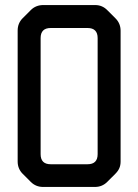

<svg xmlns="http://www.w3.org/2000/svg" viewBox="-20 -731 548 761"><path d="M152 -711H357Q386 -711 406 -690L438 -658Q458 -638 458 -609V-91Q458 -76 453 -64.5Q448 -53 437 -42L405 -10Q385 10 356 10H151Q122 10 102 -10L70 -42Q50 -62 50 -91V-610Q50 -639 70 -659L102 -691Q122 -711 152 -711ZM367 -120V-580Q367 -620 327 -620H181Q141 -620 141 -580V-120Q141 -80 181 -80H327Q367 -80 367 -120Z"/></svg>

Font: ZCOOL QingKe HuangYou
Style: Regular
Weight: 400
Version: Version 1.000